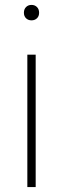

<svg xmlns="http://www.w3.org/2000/svg" viewBox="-20 -763 257 783"><path d="M91.5 0V-540H125.5V0ZM108.5 -680Q95 -680 86.2 -688.5Q77.5 -697 77.5 -711Q77.5 -725.5 86.2 -734.2Q95 -743 108.5 -743Q122 -743 130.8 -734.2Q139.5 -725.5 139.5 -711Q139.5 -697 130.8 -688.5Q122 -680 108.5 -680Z"/></svg>

Font: Encode Sans Semi Expanded Thin
Style: Regular
Weight: 100
Width: 6
Designer: Multiple Designers
Foundry: Impallari Type
Version: Version 3.000; ttfautohint (v1.8.3) -l 8 -r 50 -G 200 -x 14 